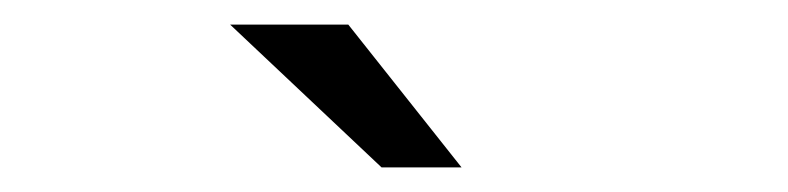

<svg xmlns="http://www.w3.org/2000/svg" viewBox="-20 -736 640 156"><path d="M290 -600 167 -716H263L355 -600Z"/></svg>

Font: Red Hat Display VF
Style: Regular
Weight: 300
Designer: Pentagram, MCKL
Foundry: Pentagram, MCKL
Version: Version 1.023